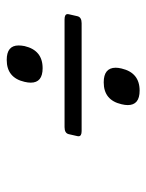

<svg xmlns="http://www.w3.org/2000/svg" viewBox="49 -597 439 577"><g transform="rotate(-90 268.5 -308.5)"><path d="M309.6 -216.3Q353 -216.3 353.5 -180.7Q353.5 -172.4 351.1 -162.6Q338.4 -108.4 284.7 -108.4Q241.2 -108.4 241.2 -144Q241.2 -152.3 243.7 -162.6Q255.9 -216.3 309.6 -216.3ZM174.8 -334H499Q514.6 -334 514.6 -324.7Q514.6 -323.2 514.2 -321.3L508.3 -295.4Q505.4 -282.7 487.3 -282.7H163.1Q147.5 -282.7 147.5 -292Q147.5 -293.5 147.9 -295.4L153.8 -321.3Q156.7 -334 174.8 -334ZM377 -507.8Q420.4 -507.8 420.4 -472.2Q420.4 -463.9 418.5 -454.1Q405.8 -399.9 352.1 -399.9Q308.6 -399.9 308.6 -435.5Q308.6 -443.8 311 -454.1Q323.2 -507.8 377 -507.8Z"/></g></svg>

Font: Caudex
Style: Italic
Weight: 400
Italic angle: -13°
Version: Version 1.04